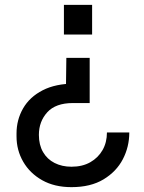

<svg xmlns="http://www.w3.org/2000/svg" viewBox="-20 -554 592 790"><path d="M349 -316V-130H280Q209 -130 174.5 -92Q140 -54 140 1Q140 42 157 71.5Q174 101 204.5 116.5Q235 132 274 132Q319 132 351.5 113.5Q384 95 402 63.5Q420 32 420 -9H512Q512 50 485.5 101Q459 152 406 184Q353 216 274 216Q204 216 153.5 187.5Q103 159 75.5 111.5Q48 64 48 7V-5Q48 -61 75 -108Q102 -155 155.5 -182.5Q209 -210 287 -210L251 -164L253 -316ZM359 -534V-412H243V-534Z"/></svg>

Font: SVN-Sora Variable
Style: Regular
Weight: 400
Designer: Jonathan Barnbrook, Julián Moncada
Foundry: Barnbrook Fonts
Version: Version 2.000 - Viet hoa boi STYLEno.1 Fonts